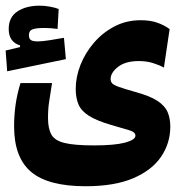

<svg xmlns="http://www.w3.org/2000/svg" viewBox="-38 -478 644 677"><path d="M264.2 178.7Q131.8 178.7 71.8 128.2Q11.7 77.6 11.7 -32.7Q11.7 -70.3 16.8 -107.7Q22 -145 34.2 -185.1H145.5Q139.2 -143.6 135.3 -119.4Q131.3 -95.2 131.3 -62Q131.3 -24.9 143.1 -3.7Q154.8 17.6 189.7 26.1Q224.6 34.7 293.5 34.7Q366.2 34.7 402.8 24.9Q439.5 15.1 439.5 0.5Q439.5 -12.2 419.2 -18.3Q398.9 -24.4 353.5 -37.6Q301.8 -52.7 274.9 -70.1Q248 -87.4 238.5 -110.4Q229 -133.3 229 -164.6Q229 -206.5 245.8 -249.3Q262.7 -292 293.5 -327.6Q324.2 -363.3 366 -385Q407.7 -406.7 458 -406.7Q491.7 -406.7 516.1 -398.2Q540.5 -389.6 560.1 -375.5L540 -239.7Q522.9 -249 500.5 -255.9Q478 -262.7 451.7 -262.7Q404.3 -262.7 378.2 -242.2Q352.1 -221.7 352.1 -199.7Q352.1 -190.4 357.4 -184.3Q362.8 -178.2 381.1 -171.6Q399.4 -165 439 -153.8Q491.2 -139.6 517.6 -122.1Q543.9 -104.5 553.2 -82.3Q562.5 -60.1 562.5 -31.7Q562.5 26.4 530.3 74.2Q498 122.1 431.9 150.4Q365.7 178.7 264.2 178.7ZM-12.7 -226.6 -18.1 -299.8 32.7 -312V-317.9Q-7.3 -330.1 -7.3 -375.5Q-7.3 -417.5 23.4 -437.7Q54.2 -458 102.1 -458Q119.1 -458 137.9 -454.6Q156.7 -451.2 168.9 -446.3L165 -376Q138.7 -379.4 119.1 -379.4Q90.8 -379.4 77.4 -374.8Q64 -370.1 64 -354.5Q64 -340.8 71.5 -336.4Q79.1 -332 95.2 -332Q110.8 -332 138.2 -336.4Q165.5 -340.8 187.5 -344.7L194.3 -269.5Z"/></svg>

Font: Cascadia Code PL
Style: Bold
Weight: 700
Monospace: yes
Designer: Aaron Bell
Foundry: Saja Typeworks
Version: Version 2404.023; ttfautohint (v1.8.4)